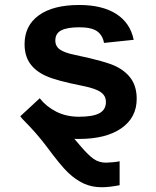

<svg xmlns="http://www.w3.org/2000/svg" viewBox="-20 -559 640 786"><path d="M63 -83 142.6 -156.7Q169.4 -122.6 210.4 -101.8Q251.5 -81.1 303.2 -81.1Q360.4 -81.1 387 -95.5Q413.6 -109.9 413.6 -141.6Q413.6 -167 392.3 -181.9Q371.1 -196.8 320.3 -207Q209 -229 166.5 -248.8Q124 -268.6 102.3 -300Q80.6 -331.5 80.6 -378.4Q80.6 -454.1 138.9 -496.3Q197.3 -538.6 304.2 -538.6Q398.4 -538.6 455.8 -502Q513.2 -465.3 527.3 -396L405.8 -383.3Q399.9 -415.5 377 -431.4Q354 -447.3 304.2 -447.3Q255.4 -447.3 231 -434.8Q206.5 -422.4 206.5 -393.1Q206.5 -369.6 225.3 -356.2Q244.1 -342.8 288.1 -334Q414.1 -307.6 455.3 -287.1Q496.6 -266.6 518.1 -234.4Q539.6 -202.1 539.6 -154.3Q539.6 -77.6 476.8 -33.9Q414.1 9.8 303.2 9.8H293.9L284.2 9.3L311.5 41Q342.3 77.1 364 92Q385.7 106.9 414.1 106.9Q423.3 106.9 442.1 105.2Q460.9 103.5 469.7 101.1V199.2Q427.2 207.5 396 207.5Q356 207.5 323 192.4Q290 177.2 259.3 148.2Q228.5 119.1 168 37.1Q129.4 -13.7 80.6 -63Q70.3 -72.8 63 -83Z"/></svg>

Font: Cousine
Style: Bold
Weight: 700
Monospace: yes
Designer: Steve Matteson
Foundry: Ascender Corporation
Version: Version 1.20